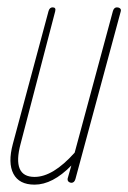

<svg xmlns="http://www.w3.org/2000/svg" viewBox="-20 -497 349 522"><path d="M74 5Q32 5 16.5 -24.5Q1 -54 15 -106L112 -467Q115 -477 123 -477Q133 -477 130 -466L36 -106Q12 -16 74 -16Q124 -16 183 -82L287 -467Q290 -477 298 -477Q303 -477 306.5 -474Q310 -471 308 -465L185 -10Q182 0 174 0Q170 0 166.5 -3Q163 -6 164 -12L174 -47Q123 5 74 5Z"/></svg>

Font: Zen Loop
Style: Italic
Weight: 400
Italic angle: -15°
Designer: Yoshimichi Ohira
Foundry: A-1 Corp ZenFonts
Version: Version 1.000; ttfautohint (v1.8.3)